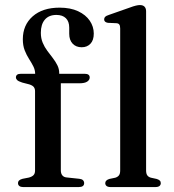

<svg xmlns="http://www.w3.org/2000/svg" viewBox="-20 -758 704 778"><path d="M226.5 -67.5Q226.5 -55 232.5 -47.5Q238.5 -40 250 -39L301.5 -33.5Q311.5 -32.5 316.2 -27.8Q321 -23 321 -16Q321 0 299 0H73.5Q64 0 58.5 -4.2Q53 -8.5 53 -15.5Q53 -22.5 57.5 -26.8Q62 -31 71.5 -33.5L97 -38.5Q110 -42 116 -48.5Q122 -55 122 -66.5V-388.5Q122 -398.5 117.2 -405Q112.5 -411.5 99 -416L70 -423.5Q54.5 -428.5 49.5 -433.5Q44.5 -438.5 44.5 -444.5Q44.5 -451 49.2 -455Q54 -459 64.5 -459H146L122.5 -441.5V-458Q122.5 -474.5 115 -489.2Q107.5 -504 97.5 -519.5Q87.5 -535 80 -554.2Q72.5 -573.5 72.5 -599Q72.5 -656.5 112.5 -691.8Q152.5 -727 221.5 -727Q265.5 -727 296.5 -712.5Q327.5 -698 343.8 -674Q360 -650 360 -622Q360 -595 346.5 -580.8Q333 -566.5 311 -566.5Q288 -566.5 274.2 -581.2Q260.5 -596 260.5 -621V-646Q260.5 -671 247 -684.2Q233.5 -697.5 208.5 -697.5Q178 -697.5 161.8 -678.5Q145.5 -659.5 145.5 -625Q145.5 -603 153 -585Q160.5 -567 171.8 -552Q183 -537 194 -522.8Q205 -508.5 212.5 -493.5Q220 -478.5 220 -461V-441L206.5 -459H323.5Q333.5 -459 338.5 -455.2Q343.5 -451.5 343.5 -444Q343.5 -434 333.2 -427.2Q323 -420.5 301.5 -420.5H226.5ZM572 -712.5V-67.5Q572 -54 577 -47.2Q582 -40.5 591.5 -38L614.5 -33Q623 -30.5 627.2 -26.5Q631.5 -22.5 631.5 -16Q631.5 -8.5 626 -4.2Q620.5 0 609.5 0H428.5Q417.5 0 412 -4.2Q406.5 -8.5 406.5 -16Q406.5 -22 410.8 -26.2Q415 -30.5 423.5 -33L447.5 -38Q457 -41 462 -47.5Q467 -54 467 -67V-642.5Q467 -653.5 463.5 -658.5Q460 -663.5 451.5 -664L417 -665.5Q409 -667 405.5 -670.5Q402 -674 402 -679.5Q402 -685.5 406 -689.8Q410 -694 421 -697.5L505 -727Q521 -733 530.5 -735.2Q540 -737.5 546.5 -737.5Q559.5 -737.5 565.8 -730.8Q572 -724 572 -712.5Z"/></svg>

Font: Fraunces 20pt
Style: Regular
Weight: 400
Version: Version 1.000;[b76b70a41]